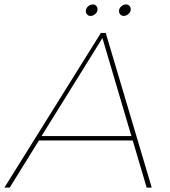

<svg xmlns="http://www.w3.org/2000/svg" viewBox="-62 -848 768 868"><path d="M601 0 538 -213H114L-18 0H-42L394 -699H416L624 0ZM126 -233H532L401 -676ZM379 -806Q379 -794 369 -785Q359 -776 347 -776Q338 -776 332 -782.5Q326 -789 326 -798Q326 -810 336 -819Q346 -828 358 -828Q367 -828 373 -821.5Q379 -815 379 -806ZM529 -806Q529 -794 519 -785Q509 -776 497 -776Q488 -776 482 -782.5Q476 -789 476 -798Q476 -810 486 -819Q496 -828 508 -828Q517 -828 523 -821.5Q529 -815 529 -806Z"/></svg>

Font: Gontserrat Thin
Style: Italic
Weight: 250
Italic angle: -11.3°
Designer: Julieta Ulanovsky
Foundry: Julieta Ulanovsky
Version: Version 6.001